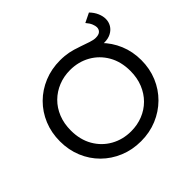

<svg xmlns="http://www.w3.org/2000/svg" viewBox="-194 -1004 1223 1223"><g transform="rotate(-45 417.0 -392.5)"><path d="M417 15Q338.5 15 271.8 -12.8Q205 -40.5 155.2 -90Q105.5 -139.5 78 -206Q50.5 -272.5 50.5 -350Q50.5 -428 78 -494.5Q105.5 -561 155.2 -610.5Q205 -660 271.8 -687.5Q338.5 -715 417 -715Q495 -715 561.5 -687Q628 -659 678 -609Q728 -559 755.8 -492.8Q783.5 -426.5 783.5 -350Q783.5 -272.5 755.8 -206Q728 -139.5 678 -90Q628 -40.5 561.5 -12.8Q495 15 417 15ZM417 -74.5Q473.5 -74.5 522.2 -94Q571 -113.5 607.5 -149.8Q644 -186 664.8 -237Q685.5 -288 685.5 -350Q685.5 -433.5 649.8 -495.5Q614 -557.5 553 -591.8Q492 -626 417 -626Q360.5 -626 311.8 -606.2Q263 -586.5 226.2 -550.2Q189.5 -514 169 -463.2Q148.5 -412.5 148.5 -350Q148.5 -267 184.2 -205Q220 -143 281 -108.8Q342 -74.5 417 -74.5ZM694.5 -595Q668 -595 636.8 -605Q605.5 -615 570.5 -628.5Q535.5 -642 497 -652.2Q458.5 -662.5 417 -662.5L416.5 -715Q459 -715 498.2 -706Q537.5 -697 571.5 -685Q605.5 -673 632.5 -664Q659.5 -655 678 -655Q706 -655 718.8 -667Q731.5 -679 731.5 -698Q731.5 -710 724.2 -728.5Q717 -747 698 -769L761.5 -800Q785.5 -775.5 797.2 -748Q809 -720.5 809 -695.5Q809 -668 795.5 -645.2Q782 -622.5 756.5 -608.8Q731 -595 694.5 -595Z"/></g></svg>

Font: Geologica Cursive Light
Style: Regular
Weight: 300
Designer: Sindre Bremnes, Frode Helland
Foundry: Monokrom Skriftforlag AS
Version: Version 1.010;gftools[0.9.28]